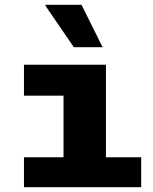

<svg xmlns="http://www.w3.org/2000/svg" viewBox="-20 -781 640 801"><path d="M245 0V-382H80V-511H422V0ZM80 0V-125H569V0ZM288 -584 169 -758 170 -761H320L408 -584Z"/></svg>

Font: Chivo Mono ExtraBold
Style: Regular
Weight: 800
Monospace: yes
Designer: Hector Gatti
Foundry: Omnibus-Type
Version: Version 1.008